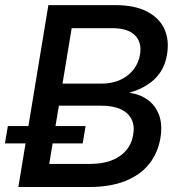

<svg xmlns="http://www.w3.org/2000/svg" viewBox="-47 -748 711 768"><path d="M26.4 0 146.5 -727.5H415Q490.2 -727.5 539.6 -702.6Q588.9 -677.7 609.9 -633.3Q630.9 -588.9 621.1 -529.8Q614.7 -489.3 594.5 -459.2Q574.2 -429.2 543 -409.2Q511.7 -389.2 472.7 -377.9V-376.5Q512.7 -371.1 543.5 -349.1Q574.2 -327.1 588.9 -288.8Q603.5 -250.5 594.7 -196.3Q585 -137.2 550.3 -93Q515.6 -48.8 455.3 -24.4Q395 0 309.6 0ZM149.9 -92.3H311.5Q387.2 -92.3 432.1 -123.5Q477.1 -154.8 485.8 -209.5Q492.2 -244.6 479.2 -270.8Q466.3 -296.9 436 -311Q405.8 -325.2 358.9 -325.2H188.5ZM203.1 -413.6H360.4Q400.4 -413.6 432.9 -428Q465.3 -442.4 486.3 -468.8Q507.3 -495.1 513.2 -530.3Q521 -578.1 492.9 -606.7Q464.8 -635.3 402.3 -635.3H239.7ZM-27.3 -174.3 -15.6 -243.7H295.4L283.7 -174.3Z"/></svg>

Font: Inter 28pt Medium
Style: Italic
Weight: 500
Italic angle: -9.3988°
Designer: Rasmus Andersson
Foundry: rsms
Version: Version 4.001;git-66647c0bb